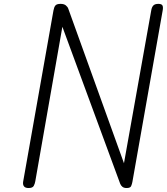

<svg xmlns="http://www.w3.org/2000/svg" viewBox="-20 -948 842 968"><path d="M124 0Q108 0 101.2 -8.2Q94.5 -16.5 96.5 -31L249.5 -895Q252.5 -912 259.2 -920.2Q266 -928.5 285.5 -928.5Q302.5 -928.5 312 -920.8Q321.5 -913 324.5 -903.5L605 -125L742.5 -895.5Q745 -911.5 752.8 -920Q760.5 -928.5 778.5 -928.5Q795.5 -928.5 799.5 -919.5Q803.5 -910.5 799.5 -891.5L647.5 -31Q645.5 -20 641.2 -10Q637 0 618.5 0Q605 0 597.2 -6.2Q589.5 -12.5 586 -21.5L294.5 -813L158 -34.5Q156 -22 150.2 -11Q144.5 0 124 0Z"/></svg>

Font: Edu AU VIC WA NT Hand
Style: Regular
Weight: 400
Designer: Tina and Corey Anderson, Eben Sorkin, Mirko Velimirovic
Foundry: Google for Education
Version: Version 1.001